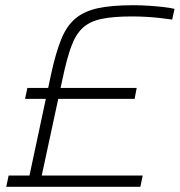

<svg xmlns="http://www.w3.org/2000/svg" viewBox="-20 -716 689 736"><path d="M4 0 13 -43H93L177 -437Q194 -514 214.5 -565Q235 -616 268.5 -644.5Q302 -673 355 -684.5Q408 -696 490 -696Q520 -696 550.5 -694Q581 -692 607 -689Q633 -686 649 -682L640 -641Q620 -644 593.5 -647Q567 -650 539 -651.5Q511 -653 486 -653Q414 -653 369 -643.5Q324 -634 297 -609Q270 -584 253 -537.5Q236 -491 220 -415L140 -43H527L518 0ZM76 -337 85 -379H504L496 -337Z"/></svg>

Font: Saira SemiExpanded ExtraLight
Style: Italic
Weight: 250
Width: 6
Italic angle: -12°
Designer: Hector Gatti with collaboration of the Omnibus-Type team
Foundry: Omnibus-Type
Version: Version 1.101